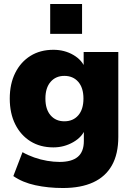

<svg xmlns="http://www.w3.org/2000/svg" viewBox="-20 -753 666 964"><path d="M296 191Q222 191 157.5 177Q93 163 47 131L93 11Q119 26 151.5 37.5Q184 49 217 54.5Q250 60 279 60Q340 60 370.5 34.5Q401 9 401 -45V-108H409Q394 -66 348 -39.5Q302 -13 248 -13Q182 -13 133 -43.5Q84 -74 56.5 -129Q29 -184 29 -258Q29 -332 56.5 -387Q84 -442 133 -472.5Q182 -503 248 -503Q304 -503 348.5 -477Q393 -451 408 -409H400V-492H574V-66Q574 20 542 77Q510 134 448 162.5Q386 191 296 191ZM303 -144Q347 -144 373 -174Q399 -204 399 -258Q399 -312 373 -342Q347 -372 303 -372Q260 -372 234 -342Q208 -312 208 -258Q208 -204 234 -174Q260 -144 303 -144ZM232 -583V-733H392V-583Z"/></svg>

Font: Nunito Sans 12pt ExtraLight 12pt Black
Style: Regular
Weight: 900
Version: Version 3.101;gftools[0.9.27]